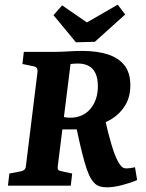

<svg xmlns="http://www.w3.org/2000/svg" viewBox="-20 -795 626 822"><path d="M14 0 20 -52 67 -61Q78 -63 84 -68Q90 -73 91 -85L140 -482Q142 -499 137 -504.5Q132 -510 120 -512L76 -521L82 -573H217Q243 -573 273 -575Q303 -577 332 -577Q396 -577 442 -562Q488 -547 513 -515Q538 -483 538 -430Q538 -380 516 -344Q494 -308 459.5 -286.5Q425 -265 385 -256L345 -241H235L242 -298Q250 -294 261 -292.5Q272 -291 279 -291Q335 -291 367 -329Q399 -367 399 -426Q399 -458 389.5 -479.5Q380 -501 361 -512Q342 -523 314 -523Q307 -523 298.5 -522.5Q290 -522 282 -521L227 -81Q226 -71 229.5 -67.5Q233 -64 243 -62L289 -52L283 0ZM437 7Q404 7 387.5 -8Q371 -23 360 -49Q350 -72 340.5 -106.5Q331 -141 322 -180Q313 -219 306 -255L431 -279Q442 -227 457 -177Q472 -127 485 -104Q494 -88 501.5 -81Q509 -74 522 -74Q536 -74 558 -79L567 -24Q539 -12 502.5 -2.5Q466 7 437 7ZM516 -733 386 -616 305 -614 209 -730 246 -772 352 -699 484 -775Z"/></svg>

Font: Yrsa
Style: Italic
Weight: 400
Italic angle: -7.10001°
Designer: Anna Giedrys (Yrsa+Rasa design), David Brezina (Yrsa art-direction, Rasa art-direction, design)
Foundry: Rosetta Type Foundry
Version: Version 2.004